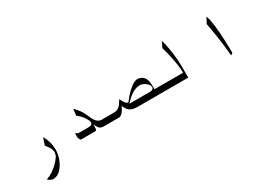

<svg xmlns="http://www.w3.org/2000/svg" viewBox="-13 -1302 3136 2283"><g transform="rotate(-30 1555.0 -160.5)"><path d="M253.9 228.5Q245.1 227.5 235.4 225.6Q225.6 221.7 215.8 216.8Q206.1 210.9 197.3 205.1Q190.4 199.2 182.6 194.3Q227.5 176.8 269.5 152.3Q302.7 128.9 334 102.5Q377.9 61.5 412.1 11.7Q422.9 -14.6 425.8 -42Q425.8 -45.9 425.8 -48.8Q423.8 -62.5 419.9 -76.2Q413.1 -96.7 401.4 -115.2Q389.6 -132.8 377 -149.4Q370.1 -158.2 363.3 -167L396.5 -265.6L398.4 -262.7Q409.2 -243.2 418 -222.7Q425.8 -203.1 433.6 -181.6Q442.4 -152.3 447.3 -122.1Q451.2 -91.8 452.1 -61.5Q451.2 -30.3 446.3 0Q439.5 32.2 428.7 63.5Q416 95.7 398.4 127Q380.9 154.3 359.4 178.7Q336.9 200.2 309.6 215.8Q284.2 226.6 257.8 228.5Q255.9 228.5 253.9 228.5Z M988.3 -41Q988.3 -31.2 983.4 -22.9Q978.5 -14.6 971.7 -14.6H772.5Q771.5 -14.6 768.6 -15.6Q765.6 -16.6 756.3 -32.2Q747.1 -47.9 747.1 -72.3Q747.1 -101.6 751 -119.1Q768.6 -95.7 794.9 -95.7H931.6Q952.1 -95.7 964.8 -106Q977.5 -116.2 977.5 -136.2Q977.5 -156.2 948.2 -201.7Q918.9 -247.1 864.3 -288.1L875 -377.9Q897.5 -356.4 918 -331.1Q955.1 -286.1 983.4 -221.7Q1011.7 -157.2 1025.9 -138.2Q1040 -119.1 1060.5 -107.4Q1081.1 -95.7 1097.7 -95.7H1240.2V-14.6H1082Q1036.1 -14.6 1015.6 -48.8L988.3 -93.8Z M1773.4 -95.7Q1787.1 -95.7 1798.8 -102.5Q1801.8 -103.5 1803.7 -105.5Q1817.4 -115.2 1817.4 -129.9Q1817.4 -130.9 1817.4 -130.9Q1817.4 -165 1774.4 -196.3Q1735.4 -224.6 1703.1 -224.6Q1659.2 -224.6 1618.2 -205.1Q1562.5 -178.7 1506.8 -120.1L1483.4 -95.7ZM1828.1 -95.7H1874V-14.6H1549.8Q1489.3 -14.6 1453.1 -35.2Q1421.9 -53.7 1404.3 -91.8L1391.6 -118.2L1377.9 -92.8Q1359.4 -58.6 1342.8 -41Q1317.4 -14.6 1293 -14.6H1236.3V-95.7H1274.4Q1308.6 -95.7 1335.9 -114.3Q1358.4 -129.9 1369.1 -146.5L1406.2 -203.1Q1412.1 -191.4 1422.9 -171.9Q1446.3 -127.9 1468.8 -118.2L1478.5 -114.3L1486.3 -122.1Q1527.3 -172.9 1534.2 -180.7Q1580.1 -232.4 1619.1 -261.7Q1671.9 -301.8 1707 -301.8Q1735.4 -301.8 1753.9 -293.9Q1787.1 -280.3 1804.7 -252Q1828.1 -213.9 1828.1 -139.6Z M2245.1 -14.6H1857.4V-95.7H2220.7V-110.4Q2220.7 -162.1 2206.1 -247.1Q2194.3 -313.5 2177.7 -383.8Q2163.1 -442.4 2153.3 -471.7L2192.4 -548.8Q2201.2 -518.6 2208 -487.3Q2223.6 -418.9 2233.4 -340.8Q2245.1 -249 2245.1 -172.9Z M2846.7 -7.8 2818.4 11.7Q2816.4 -20.5 2810.5 -75.2Q2802.7 -151.4 2784.2 -275.4Q2766.6 -389.6 2752.9 -456.1L2795.9 -535.2Q2814.5 -485.4 2827.1 -382.8Q2838.9 -287.1 2843.8 -145.5Q2846.7 -66.4 2846.7 -7.8Z"/></g></svg>

Font: Thabit
Style: Regular
Weight: 500
Designer: Regenerated by Nadim Shaikli
Foundry: MAK Alagha
Version: 0.01